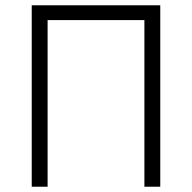

<svg xmlns="http://www.w3.org/2000/svg" viewBox="-20 -706 726 726"><path d="M100 -686H586V0H526V-630H160V0H100Z"/></svg>

Font: Bellota Text
Style: Regular
Weight: 400
Designer: Kemie Guaida
Foundry: Kemie Guaida
Version: Version 4.001